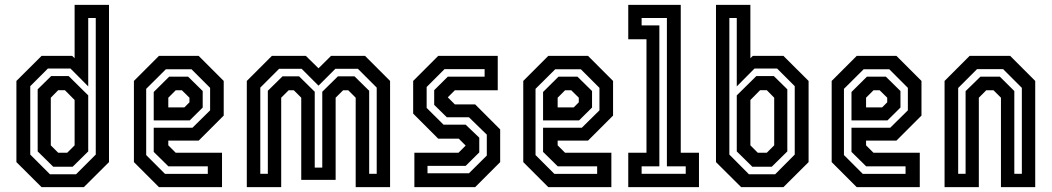

<svg xmlns="http://www.w3.org/2000/svg" viewBox="-20 -770 4327 790"><path d="M325 0H151L47.5 -103V-437L151 -540H277L287 -530.5V-750H428.5V-103ZM293 -53 374 -134V-696H343V-414.5L270 -488H177L104.5 -415.5V-134L185.5 -53ZM279 -84H199L135 -147V-402.5L190.5 -457H262.5L343 -377.5V-147ZM256.5 -141.5 287 -172V-358.5L247 -399H219.5L189 -368V-172L219.5 -141.5Z M797.5 -540 900.5 -437V-294.5L797.5 -191.5H672.5V-172L703 -141.5H893.5V0H634L531 -103V-437L634 -540ZM768 -485H662.5L581.5 -404.5V-132L659 -54.5H835V-85.5H673L612.5 -145V-244.5H772L844.5 -316V-408.5ZM754 -454.5 814 -395.5V-327.5L760.5 -274.5H612.5V-391.5L676 -454.5ZM728.5 -398.5H703L672.5 -368V-328H738.5L759.5 -349V-368Z M995.5 0V-437L1098.5 -540H1238.5L1290.5 -489L1342 -540H1482L1585 -437V0H1443.5V-368L1413 -398.5H1391.5L1361 -368V-30H1219.5V-368L1189 -398.5H1167.5L1137 -368V0ZM1051 -55H1082V-396.5L1142.5 -456H1210.5L1275 -392.5V-80.5H1306V-392.5L1370.5 -456H1438.5L1499 -396.5V-55H1530V-409.5L1452.5 -487H1360L1290.5 -417.5L1221 -487H1128.5L1051 -409.5Z M1685 0V-141.5H1866.5L1896 -171L1867.5 -199.5H1783L1680 -302.5V-437L1783 -540H2028V-398.5H1851.5L1822.5 -369.5L1851.5 -340.5H1935L2038 -237.5V-103L1935 0ZM1739 -57H1909.5L1983 -130V-216L1909.5 -287.5H1818.5L1766.5 -338.5V-399L1822.5 -454.5H1974V-485.5H1809L1735.5 -412V-326L1805 -257H1896L1952 -203.5V-143L1896 -87.5H1739Z M2399.5 -540 2502.5 -437V-294.5L2399.5 -191.5H2274.5V-172L2305 -141.5H2495.5V0H2236L2133 -103V-437L2236 -540ZM2370 -485H2264.5L2183.5 -404.5V-132L2261 -54.5H2437V-85.5H2275L2214.5 -145V-244.5H2374L2446.5 -316V-408.5ZM2356 -454.5 2416 -395.5V-327.5L2362.5 -274.5H2214.5V-391.5L2278 -454.5ZM2330.5 -398.5H2305L2274.5 -368V-328H2340.5L2361.5 -349V-368Z M2565 0V-141.5H2640V-608.5H2565V-750H2781V-141.5H2856V0ZM2620 -55H2801.5V-85.5H2724V-696H2620V-665.5H2693V-85.5H2620Z M3029.5 0 2926 -103V-750H3067.5V-530.5L3077.5 -540H3203.5L3307 -437V-103L3203.5 0ZM3061.5 -53H3169.5L3250 -134V-415.5L3177.5 -488H3084.5L3011.5 -414.5V-696H2981V-134ZM3075.5 -84 3011.5 -147V-377.5L3092 -457H3164L3219.5 -402.5V-147L3155.5 -84ZM3098 -141.5H3135L3165.5 -172V-368L3135 -399H3107.5L3067.5 -358.5V-172Z M3668.5 -540 3771.5 -437V-294.5L3668.5 -191.5H3543.5V-172L3574 -141.5H3764.5V0H3505L3402 -103V-437L3505 -540ZM3639 -485H3533.5L3452.5 -404.5V-132L3530 -54.5H3706V-85.5H3544L3483.5 -145V-244.5H3643L3715.5 -316V-408.5ZM3625 -454.5 3685 -395.5V-327.5L3631.5 -274.5H3483.5V-391.5L3547 -454.5ZM3599.5 -398.5H3574L3543.5 -368V-328H3609.5L3630.5 -349V-368Z M3866.5 0V-437L3969.5 -540H4136.5L4239.5 -437V0H4098.5V-368L4068 -398.5H4038L4007.5 -368V0ZM3922.5 -55H3953V-395L4014 -454.5H4094L4153.5 -395.5V-55H4184.5V-408.5L4107.5 -485.5H4000L3922.5 -408Z"/></svg>

Font: Tourney Condensed SemiBold
Style: Regular
Weight: 600
Width: 3
Designer: Tyler Finck
Foundry: Etcetera Type Co
Version: Version 1.010; ttfautohint (v1.8.3)